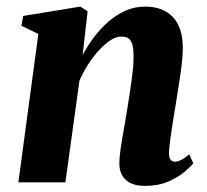

<svg xmlns="http://www.w3.org/2000/svg" viewBox="-20 -566 644 596"><path d="M236.5 -395Q251.5 -423.5 271.5 -450.2Q291.5 -477 316.2 -498.5Q341 -520 369.5 -532.8Q398 -545.5 430.5 -545.5Q485.5 -545.5 516.5 -513.2Q547.5 -481 547.5 -416Q547.5 -395 544 -365.8Q540.5 -336.5 535.5 -305Q530.5 -273.5 526 -245.5Q522 -220 517.2 -191.5Q512.5 -163 509 -137Q505.5 -111 504.5 -93Q504.5 -75.5 510 -69.8Q515.5 -64 522.5 -64Q531 -64 541.8 -69.2Q552.5 -74.5 567.5 -87L580 -59Q572 -48.5 552.2 -32Q532.5 -15.5 502 -2.2Q471.5 11 429 11Q401 11 383.5 1.5Q366 -8 358 -23.8Q350 -39.5 350.5 -60Q350.5 -70.5 352.5 -88.5Q354.5 -106.5 358.2 -128.8Q362 -151 366 -174.2Q370 -197.5 373.5 -218Q377 -240.5 380.8 -264.2Q384.5 -288 387.8 -311Q391 -334 393 -354.8Q395 -375.5 394.5 -391.5Q394.5 -414.5 390.8 -427.8Q387 -441 378.8 -446.8Q370.5 -452.5 356.5 -452.5Q340.5 -452.5 322.5 -440.8Q304.5 -429 286.8 -409.5Q269 -390 253.2 -365.5Q237.5 -341 226.5 -315L183 0H37L99 -460.5L46.5 -486L52 -516.5L229.5 -545.5L252 -531Z"/></svg>

Font: Merriweather 72pt ExtraBold
Style: Italic
Weight: 800
Italic angle: -7.8°
Version: Version 2.101